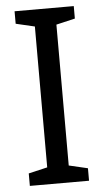

<svg xmlns="http://www.w3.org/2000/svg" viewBox="-52 -748 422 782"><g transform="rotate(-5 159.0 -357.0)"><path d="M280 0V-51L203 -69V-645L280 -663V-714H38V-663L115 -645V-69L38 -51V0Z"/></g></svg>

Font: Noto Sans Lao Looped SemiCondensed
Style: Regular
Weight: 400
Width: 4
Designer: Mark Frömberg, Ben Mitchell
Foundry: The Fontpad Ltd
Version: Version 1.003